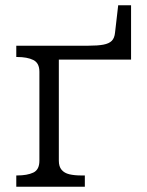

<svg xmlns="http://www.w3.org/2000/svg" viewBox="-20 -711 559 731"><path d="M130 -99V-438Q130 -471 107 -482.5Q84 -494 45 -494H42V-537H204V-99Q204 -77 214.5 -64.5Q225 -52 244 -47.5Q263 -43 289 -43H303V0H42V-43H45Q84 -43 107 -54Q130 -65 130 -99ZM157 -537H317Q352 -537 373.5 -541Q395 -545 405.5 -555.5Q416 -566 418 -587L430 -691H479V-484H157Z"/></svg>

Font: Roboto Serif Light
Style: Regular
Weight: 300
Designer: Greg Gazdowicz
Foundry: Commercial Type
Version: Version 1.008